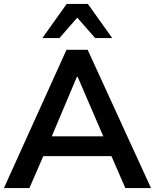

<svg xmlns="http://www.w3.org/2000/svg" viewBox="-20 -959 790 979"><path d="M0 0 319 -705H427L750 0H619L533 -198L585 -163H162L216 -198L130 0ZM372 -567 231 -233 205 -264H541L520 -233L376 -567ZM196 -765 320 -939H428L552 -765H465L374 -869L283 -765Z"/></svg>

Font: Mulish ExtraLight
Style: Regular
Weight: 200
Designer: Vernon Adams
Foundry: Vernon Adams
Version: Version 3.603